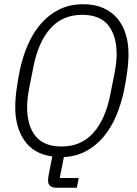

<svg xmlns="http://www.w3.org/2000/svg" viewBox="-20 -730 645 907"><path d="M343 157H247Q207 157 207 123Q207 116 208 107.5Q209 99 211 91L227 9Q139 -3 95.5 -66Q52 -129 52 -223Q52 -263 58.5 -309.5Q65 -356 73 -395Q87 -463 112.5 -520.5Q138 -578 175 -620Q212 -662 261.5 -686Q311 -710 373 -710Q427 -710 467 -692.5Q507 -675 533.5 -644Q560 -613 573.5 -570Q587 -527 587 -475Q587 -435 580.5 -388.5Q574 -342 566 -303Q552 -237 528 -181Q504 -125 468.5 -83Q433 -41 386.5 -16Q340 9 282 12L262 111H352ZM271 -38Q363 -38 420.5 -102Q478 -166 501 -283L521 -384Q526 -410 528.5 -433Q531 -456 531 -473Q531 -561 491.5 -610.5Q452 -660 368 -660Q276 -660 218.5 -596Q161 -532 138 -415L118 -314Q113 -288 110.5 -265Q108 -242 108 -225Q108 -137 147.5 -87.5Q187 -38 271 -38Z"/></svg>

Font: IBM Plex Sans Condensed Light
Style: Italic
Weight: 300
Width: 3
Italic angle: -11°
Designer: Mike Abbink, Paul van der Laan, Pieter van Rosmalen
Foundry: Bold Monday
Version: Version 1.3